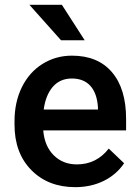

<svg xmlns="http://www.w3.org/2000/svg" viewBox="-20 -770 577 800"><path d="M293.5 9.8Q180.7 9.8 110.6 -61.3Q40.5 -132.3 40.5 -250.5V-265.1Q40.5 -344.2 71 -406.5Q101.6 -468.8 156.7 -503.4Q211.9 -538.1 279.8 -538.1Q387.7 -538.1 446.5 -469.2Q505.4 -400.4 505.4 -274.4V-226.6H160.2Q165.5 -161.1 203.9 -123Q242.2 -85 300.3 -85Q381.8 -85 433.1 -150.9L497.1 -89.8Q465.3 -42.5 412.4 -16.4Q359.4 9.8 293.5 9.8ZM279.3 -442.9Q230.5 -442.9 200.4 -408.7Q170.4 -374.5 162.1 -313.5H388.2V-322.3Q384.3 -381.8 356.4 -412.4Q328.6 -442.9 279.3 -442.9ZM333 -602.1H234.4L102.5 -750H237.8Z"/></svg>

Font: RobotoDraft Medium
Style: Regular
Weight: 500
Version: Version 2.001152; 2014